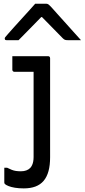

<svg xmlns="http://www.w3.org/2000/svg" viewBox="-20 -843 468 1063"><path d="M246.4 -531.8Q250.4 -531.8 252.7 -530.3Q255 -528.8 256.2 -526.5Q257.4 -524.2 257.4 -520.8Q257.4 -464.8 257.4 -411.4Q257.4 -358 257.4 -305.7Q257.4 -253.3 257.4 -199.7Q257.4 -146 257.4 -90Q257.4 -34 257.4 28Q257.4 72 248.5 104.4Q239.6 136.9 221.6 158.2Q203.5 179.4 176.2 189.7Q148.9 200 111.6 200Q84.1 200 62.6 196.4Q41.1 192.8 27.1 187.1Q13 181.4 6.8 175.6Q5.8 173.6 4.8 171.9Q3.8 170.2 3.8 167.6Q3.8 147.8 3.8 126.3Q3.8 104.9 3.8 85.5H19.1Q33.3 92.5 44.7 97.1Q56.2 101.7 68.3 103.5Q80.5 105.3 95.6 105.3Q112.8 105.3 125.7 100.5Q138.6 95.8 147.5 86.7Q153.9 79.7 157.8 70.9Q161.8 62.1 163.9 51Q166 39.8 166 25.9Q166 -43.2 166 -103.2Q166 -163.2 166 -218.6Q166 -274.1 166 -329.6Q166 -385 166 -445.4H157Q147 -445.4 134.8 -445.4Q122.6 -445.4 109.6 -445.4Q96.6 -445.4 83.8 -445.4Q71 -445.4 59.3 -445.4Q54.9 -445.4 51.6 -448.7Q48.3 -452 48.3 -456.4Q48.3 -475.3 48.3 -494.1Q48.3 -512.9 48.3 -531.8Q77.1 -531.8 103.7 -531.8Q130.2 -531.8 154.7 -531.8Q179.1 -531.8 202.1 -531.8Q225.1 -531.8 246.4 -531.8ZM175 -822.5Q190 -822.5 205 -822.5Q220.1 -822.5 235.1 -822.5Q242.9 -822.5 248.3 -818.5Q253.7 -814.5 266.8 -800.5Q274.3 -791.5 293.1 -771Q311.9 -750.5 335.9 -723.5Q359.9 -696.5 384.3 -669.5Q408.7 -642.5 428.5 -620.5Q409.8 -620.5 392.3 -620.5Q374.9 -620.5 356.2 -620.5Q345.2 -620.5 339.7 -622.5Q334.2 -624.5 327.2 -631.5Q313.7 -645 278.6 -681.1Q243.6 -717.2 191.9 -769.5L237.4 -748.5H184.9L229.6 -770.3Q178.6 -718 144.1 -682.8Q109.7 -647.6 82.7 -620.5H16.6Q12.5 -620.5 10.4 -621.5Q8.3 -622.5 7.3 -625Q6.2 -627.5 6.2 -629.5Q6.2 -633.9 9.8 -638.2Q13.4 -642.5 26.5 -657.5Q38.7 -671.5 58.9 -694Q79.1 -716.5 102 -741.5Q125 -766.5 144.7 -788.5Q164.4 -810.5 175 -822.5Z"/></svg>

Font: Recursive Sans Linear Light
Style: Regular
Weight: 300
Version: Version 1.085